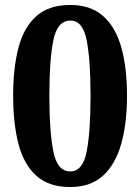

<svg xmlns="http://www.w3.org/2000/svg" viewBox="-20 -744 565 774"><path d="M263 10Q177 10 126.5 -35.5Q76 -81 54.5 -163.5Q33 -246 33 -359Q33 -470 54.5 -552Q76 -634 126.5 -679Q177 -724 264 -724Q345 -724 395.5 -679.5Q446 -635 469 -553Q492 -471 492 -358Q492 -246 468.5 -163.5Q445 -81 395 -35.5Q345 10 263 10ZM263 -53Q314 -53 329.5 -133.5Q345 -214 345 -358Q345 -502 329.5 -581.5Q314 -661 264 -661Q211 -661 195 -581.5Q179 -502 179 -358Q179 -214 195 -133.5Q211 -53 263 -53Z"/></svg>

Font: Noto Serif Devanagari SemiCondensed
Style: Bold
Weight: 700
Width: 4
Designer: Universal Thirst, Indian Type Foundry and the Monotype Design Team
Foundry: Monotype Imaging Inc.
Version: Version 2.004; ttfautohint (v1.8.4.7-5d5b)